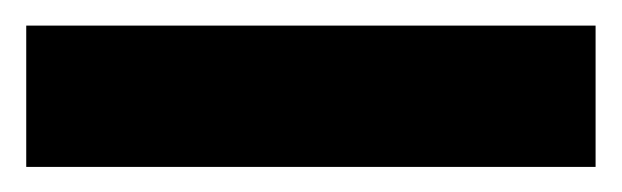

<svg xmlns="http://www.w3.org/2000/svg" viewBox="-20 -20 486 150"><path d="M445.3 110.4H0.5V0H445.3Z"/></svg>

Font: SteelSelectRoboto
Style: Roboto-Bold
Weight: 700
Designer: Google
Version: Version 2.137; 2017